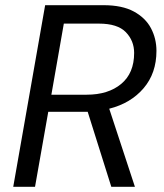

<svg xmlns="http://www.w3.org/2000/svg" viewBox="-20 -720 634 740"><path d="M31 0 154 -700H379Q451 -700 496 -675.5Q541 -651 562 -611Q583 -571 583 -524Q583 -438 533.5 -380Q484 -322 401 -301L500 0H409L318 -289Q311 -289 304 -289H166L115 0ZM178 -355H314Q397 -355 447 -396.5Q497 -438 497 -516Q497 -563 465 -596Q433 -629 361 -629H226Z"/></svg>

Font: DeepMind Sans
Style: Italic
Weight: 400
Italic angle: -10°
Designer: Jonny Pinhorn / Modifications: Colophon Foundry
Foundry: Colophon Foundry
Version: Version 1.002; ttfautohint (v1.8.2)